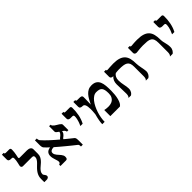

<svg xmlns="http://www.w3.org/2000/svg" viewBox="154 -1796 2865 2865"><g transform="rotate(-45 1587.0 -363.0)"><path d="M228.5 -34.7Q228.5 -21 219.5 -12.9Q210.4 -4.9 193.4 0H132.3V-69.8Q132.3 -108.4 144.8 -138.4Q157.2 -168.5 176.3 -193.1Q195.3 -217.8 217 -238.3Q238.8 -258.8 257.8 -278.1Q276.9 -297.4 289.3 -317.6Q301.8 -337.9 301.8 -361.3Q301.8 -382.3 291.5 -388.2Q281.2 -394 262.2 -394H76.7Q59.6 -394 51.8 -403.8Q43.9 -413.6 43.9 -427.2Q43.9 -431.6 47.4 -446Q50.8 -460.4 55.2 -480Q59.6 -499.5 63 -521.2Q66.4 -543 66.4 -562Q66.4 -580.1 61.5 -588.1Q56.6 -596.2 38.6 -596.2H24.4Q3.9 -596.2 -10.5 -605Q-24.9 -613.8 -24.9 -634.3V-737.3H14.2V-729Q14.2 -726.1 15.4 -723.6Q16.6 -721.2 20.3 -719.5Q23.9 -717.8 30.5 -716.8Q37.1 -715.8 47.9 -715.8H108.9Q118.2 -715.8 126.5 -709.7Q134.8 -703.6 134.8 -684.1Q134.8 -657.7 131.6 -632.6Q128.4 -607.4 124.3 -586.9Q120.1 -566.4 116.9 -552Q113.8 -537.6 113.8 -533.2Q113.8 -527.8 117.7 -523.2Q121.6 -518.6 135.3 -518.6H285.2Q302.7 -518.6 317.1 -514.9Q331.5 -511.2 342.3 -503.9Q353 -496.6 358.9 -485.8Q364.7 -475.1 364.7 -460.4V-366.2Q364.7 -332.5 352.3 -307.4Q339.8 -282.2 321.3 -261.5Q302.7 -240.7 280.8 -223.1Q258.8 -205.6 240.2 -187.7Q221.7 -169.9 209.2 -149.9Q196.8 -129.9 196.8 -105Q196.8 -95.2 201.7 -87.6Q206.5 -80.1 212.6 -72.3Q218.8 -64.5 223.6 -55.7Q228.5 -46.9 228.5 -34.7Z M493.7 -372.1Q482.9 -383.3 478.8 -398.2Q474.6 -413.1 474.6 -427.2V-540H513.7V-526.9Q513.7 -519.5 517.3 -509Q521 -498.5 526.4 -492.2Q547.4 -467.8 573.5 -441.7Q599.6 -415.5 628.7 -388.7Q657.7 -361.8 688.5 -335Q719.2 -308.1 750 -282.2Q754.9 -292.5 766.1 -301Q777.3 -309.6 789.1 -319.6Q800.8 -329.6 810.8 -342.3Q820.8 -355 823.2 -374Q802.7 -386.7 788.1 -399.4Q773.4 -412.1 773.4 -424.8V-540H804.7Q804.7 -525.4 814.5 -513.4Q824.2 -501.5 838.6 -491Q853 -480.5 869.9 -470.9Q886.7 -461.4 901.1 -451.9Q915.5 -442.4 925.3 -431.9Q935.1 -421.4 935.1 -409.7V-294.4H903.8Q903.8 -304.2 899.2 -312.7Q894.5 -321.3 887.9 -328.4Q881.3 -335.4 873.3 -341.1Q865.2 -346.7 858.9 -351.1Q854.5 -324.7 843.8 -309.8Q833 -294.9 821.3 -285.4Q809.6 -275.9 799.6 -268.8Q789.6 -261.7 787.6 -251Q823.7 -221.2 856.4 -194.8Q889.2 -168.5 915.5 -147.5Q927.7 -137.7 931.2 -121.8Q934.6 -106 934.6 -92.3V10.7H895.5V-2.4Q895.5 -9.8 892.6 -20.8Q889.6 -31.7 882.8 -37.1Q846.7 -65.4 809.8 -95.2Q772.9 -125 736.8 -154.8Q700.7 -184.6 666.5 -213.4Q632.3 -242.2 601.6 -269.5Q599.1 -270 596.4 -270Q593.8 -270 591.3 -270Q578.6 -270 566.9 -267.1Q555.2 -264.2 545.9 -258.1Q536.6 -252 531.2 -242.7Q525.9 -233.4 525.9 -220.7Q525.9 -204.6 533 -189.9Q540 -175.3 551 -161.6Q562 -147.9 574.5 -134.5Q586.9 -121.1 597.9 -107.2Q608.9 -93.3 616 -78.4Q623 -63.5 623 -46.9Q623 -23.4 615.7 -11.7Q608.4 0 590.3 0H473.6V-27.8Q502.9 -35.6 502.9 -61.5Q502.9 -76.7 497.8 -93.5Q492.7 -110.4 486.8 -128.9Q481 -147.5 475.8 -168Q470.7 -188.5 470.7 -211.9Q470.7 -229 475.3 -244.9Q480 -260.7 490.5 -273.4Q501 -286.1 518.3 -294.7Q535.6 -303.2 561 -305.7Q541 -324.2 524.2 -340.8Q507.3 -357.4 493.7 -372.1Z M1105 -211.9Q1121.6 -245.6 1130.6 -272.9Q1139.6 -300.3 1143.8 -320.6Q1147.9 -340.8 1148.7 -353.8Q1149.4 -366.7 1149.4 -371.1Q1149.4 -385.7 1143.3 -392.3Q1137.2 -398.9 1121.6 -398.9H1085.9Q1065.4 -398.9 1051 -407.7Q1036.6 -416.5 1036.6 -437V-540H1075.7V-531.7Q1075.7 -528.8 1076.9 -526.4Q1078.1 -523.9 1081.8 -522.2Q1085.4 -520.5 1092 -519.5Q1098.6 -518.6 1109.4 -518.6H1187Q1196.3 -518.6 1204.6 -512.5Q1212.9 -506.3 1212.9 -486.8Q1212.9 -449.2 1210 -413.6Q1207 -377.9 1200.2 -344Q1193.4 -310.1 1182.1 -277.1Q1170.9 -244.1 1153.8 -211.9Z M1630.4 -402.3Q1598.6 -402.3 1569.8 -383.8Q1541 -365.2 1516.1 -334Q1491.2 -302.7 1470.9 -261.7Q1450.7 -220.7 1436 -176Q1421.4 -131.3 1413.6 -85.7Q1405.8 -40 1405.8 0H1355.5Q1355.5 -14.2 1357.4 -33.4Q1359.4 -52.7 1363.5 -75.7Q1367.7 -98.6 1373.5 -124.8Q1379.4 -150.9 1387.2 -178.7Q1393.1 -238.8 1393.1 -279.8Q1393.1 -312.5 1389.4 -335.4Q1385.7 -358.4 1379.2 -372.3Q1372.6 -386.2 1362.8 -392.6Q1353 -398.9 1340.8 -398.9H1334.5Q1314 -398.9 1299.6 -407.7Q1285.2 -416.5 1285.2 -437V-540H1324.2V-531.7Q1324.2 -528.8 1325.4 -526.4Q1326.7 -523.9 1330.3 -522.2Q1334 -520.5 1340.6 -519.5Q1347.2 -518.6 1357.9 -518.6H1378.4Q1391.1 -518.6 1403.1 -518.1Q1415 -517.6 1424.3 -514.2Q1433.6 -510.7 1439.2 -503.4Q1444.8 -496.1 1444.8 -482.4Q1444.8 -470.7 1444.6 -452.9Q1444.3 -435.1 1443.8 -414.1Q1443.4 -393.1 1442.6 -370.6Q1441.9 -348.1 1440.9 -328.1Q1460.4 -368.2 1480.7 -404.1Q1501 -439.9 1525.1 -466.8Q1549.3 -493.7 1579.6 -509.3Q1609.9 -524.9 1649.4 -524.9Q1702.6 -524.9 1733.6 -504.6Q1764.6 -484.4 1780 -449Q1795.4 -413.6 1799.6 -365Q1803.7 -316.4 1803.7 -259.3Q1803.7 -218.8 1799.3 -177.5Q1794.9 -136.2 1785.6 -100.6Q1776.4 -64.9 1762 -38.3Q1747.6 -11.7 1727.5 0H1525.9V-128.9Q1538.6 -126 1558.8 -122.8Q1579.1 -119.6 1603 -119.6Q1627.9 -119.6 1654.1 -125.2Q1680.2 -130.9 1701.4 -146.2Q1722.7 -161.6 1736.3 -188.7Q1750 -215.8 1750 -259.3Q1750 -300.8 1743.9 -328.4Q1737.8 -356 1723.9 -372.6Q1710 -389.2 1687 -395.8Q1664.1 -402.3 1630.4 -402.3Z M2379.9 -96.2Q2379.9 -77.1 2375.2 -62Q2370.6 -46.9 2363.3 -34.9Q2356 -22.9 2346.7 -14.4Q2337.4 -5.9 2328.1 0H2274.9Q2279.3 -3.9 2283.7 -9.3Q2288.1 -14.6 2291.3 -22.2Q2294.4 -29.8 2296.6 -40.3Q2298.8 -50.8 2298.8 -64.9V-269.5Q2298.8 -312 2288.6 -338.1Q2278.3 -364.3 2255.6 -378.7Q2232.9 -393.1 2197.3 -397.9Q2161.6 -402.8 2110.8 -402.8Q2095.7 -402.8 2076.7 -401.1Q2057.6 -399.4 2038.6 -397Q2014.6 -382.8 2001.2 -355.2Q1987.8 -327.6 1987.8 -289.6Q1987.8 -260.7 1991.7 -235.6Q1995.6 -210.4 2000.2 -187Q2004.9 -163.6 2008.8 -141.4Q2012.7 -119.1 2012.7 -96.2Q2012.7 -77.1 2008.1 -61.5Q2003.4 -45.9 1996.1 -33.9Q1988.8 -22 1979.5 -13.4Q1970.2 -4.9 1960.9 0H1908.7Q1913.1 -3.9 1917.5 -9.3Q1921.9 -14.6 1925 -22.2Q1928.2 -29.8 1930.4 -40.3Q1932.6 -50.8 1932.6 -64.9Q1932.6 -118.2 1930.2 -167.7Q1927.7 -217.3 1927.7 -269.5Q1927.7 -305.7 1939.5 -335.9Q1951.2 -366.2 1979 -390.6H1970.2Q1953.1 -390.6 1940.4 -399.9Q1927.7 -409.2 1927.7 -427.7V-535.2H1966.8V-529.8Q1966.8 -524.4 1970.7 -521.2Q1974.6 -518.1 1986.8 -518.1Q1996.6 -518.1 2028.6 -521.2Q2060.5 -524.4 2110.8 -524.4Q2181.6 -524.4 2228.5 -509Q2275.4 -493.7 2303.2 -463.1Q2331.1 -432.6 2342.3 -386.7Q2353.5 -340.8 2353.5 -279.8Q2353.5 -260.3 2357.7 -234.1Q2361.8 -208 2366.7 -182.1Q2371.6 -156.2 2375.7 -133.1Q2379.9 -109.9 2379.9 -96.2Z M2861.8 -269Q2861.8 -251.5 2866 -232.9Q2870.1 -214.4 2875.2 -193.6Q2880.4 -172.9 2884.8 -148.9Q2889.2 -125 2889.2 -96.2Q2889.2 -77.1 2884.8 -62Q2880.4 -46.9 2873.3 -35.2Q2866.2 -23.4 2857.7 -14.9Q2849.1 -6.3 2841.3 0H2784.2Q2788.6 -3.9 2793 -9.3Q2797.4 -14.6 2800.5 -22.2Q2803.7 -29.8 2805.9 -40.3Q2808.1 -50.8 2808.1 -64.9V-264.6Q2808.1 -312.5 2796.9 -339.8Q2785.6 -367.2 2762 -381.1Q2738.3 -395 2701.7 -398.7Q2665 -402.3 2614.3 -402.3Q2591.3 -402.3 2568.4 -400.6Q2545.4 -398.9 2525.9 -397Q2506.3 -395 2492.2 -393.3Q2478 -391.6 2473.6 -391.6Q2457 -391.6 2444.6 -400.4Q2432.1 -409.2 2432.1 -427.2V-535.2H2471.2V-529.8Q2471.2 -524.4 2475.1 -521.2Q2479 -518.1 2491.2 -518.1Q2497.1 -518.1 2506.3 -519Q2515.6 -520 2530.3 -521.2Q2544.9 -522.5 2565.4 -523.4Q2585.9 -524.4 2614.3 -524.4Q2687 -524.4 2734.9 -509Q2782.7 -493.7 2810.8 -463.1Q2838.9 -432.6 2850.3 -386.7Q2861.8 -340.8 2861.8 -279.8Z M3040.5 -211.9Q3057.1 -245.6 3066.2 -272.9Q3075.2 -300.3 3079.3 -320.6Q3083.5 -340.8 3084.2 -353.8Q3085 -366.7 3085 -371.1Q3085 -385.7 3078.9 -392.3Q3072.8 -398.9 3057.1 -398.9H3021.5Q3001 -398.9 2986.6 -407.7Q2972.2 -416.5 2972.2 -437V-540H3011.2V-531.7Q3011.2 -528.8 3012.5 -526.4Q3013.7 -523.9 3017.3 -522.2Q3021 -520.5 3027.6 -519.5Q3034.2 -518.6 3044.9 -518.6H3122.6Q3131.8 -518.6 3140.1 -512.5Q3148.4 -506.3 3148.4 -486.8Q3148.4 -449.2 3145.5 -413.6Q3142.6 -377.9 3135.7 -344Q3128.9 -310.1 3117.7 -277.1Q3106.4 -244.1 3089.4 -211.9Z"/></g></svg>

Font: Arian AMU Serif
Style: Bold
Weight: 700
Designer: Ruben Hakobyan (Tarumian)
Foundry: Ruben Hakobyan (Tarumian)
Version: Version 1.002